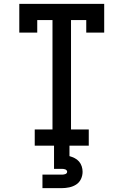

<svg xmlns="http://www.w3.org/2000/svg" viewBox="-20 -755 640 995"><path d="M160 0V-84H252V-651H173V-586H80V-735H520V-586H427V-651H348V-84H440V0ZM200 220V150H300Q304 150 308.5 149.5Q313 149 317.5 147.5Q322 146 325 143Q328 140 328 135Q328 131 325 127.5Q322 124 317.5 122.5Q313 121 308.5 120.5Q304 120 300 120H260V0H340V54Q354 58 367 64.5Q380 71 389.5 82Q399 93 403.5 107Q408 121 408 135Q408 155 399.5 173Q391 191 374.5 201.5Q358 212 338.5 216Q319 220 300 220Z"/></svg>

Font: Iosevka Curly Slab MdEx
Style: Regular
Weight: 500
Width: 7
Monospace: yes
Designer: Belleve Invis
Foundry: Belleve Invis
Version: Version 11.1.0; ttfautohint (v1.8.3)